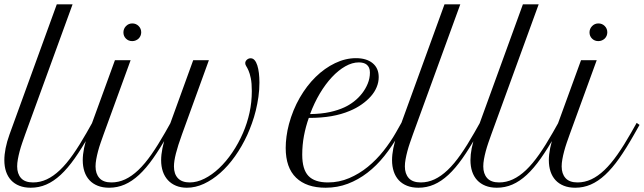

<svg xmlns="http://www.w3.org/2000/svg" viewBox="-63 -856 2968 885"><path d="M198.7 -835.9H271.5L53.2 -236.8Q46.4 -217.8 39.6 -198Q32.7 -178.2 27.6 -158.9Q22.5 -139.6 19.3 -121.8Q16.1 -104 16.1 -88.9Q16.1 -55.2 33.9 -35.2Q51.8 -15.1 89.4 -15.1Q122.1 -15.1 152.6 -29.3Q183.1 -43.5 213.1 -72Q243.2 -100.6 273.4 -143.8Q303.7 -187 336.4 -244.6L361.8 -289.6L375 -280.3L349.6 -235.4Q314 -172.4 281.5 -126.2Q249 -80.1 216.6 -50Q184.1 -20 150.4 -5.4Q116.7 9.3 78.6 9.3Q48.8 9.3 26.1 0.2Q3.4 -8.8 -12 -25.4Q-27.3 -42 -35.2 -65.4Q-43 -88.9 -43 -117.7Q-43 -143.1 -37.1 -173.1Q-31.2 -203.1 -19 -236.8Z M466.8 -578.6H539.1L414.6 -236.8Q407.7 -217.8 400.9 -198Q394 -178.2 388.9 -158.9Q383.8 -139.6 380.6 -121.8Q377.4 -104 377.4 -88.9Q377.4 -55.2 395.3 -35.2Q413.1 -15.1 450.7 -15.1Q483.4 -15.1 513.9 -29.3Q544.4 -43.5 574.5 -72Q604.5 -100.6 634.8 -143.8Q665 -187 697.8 -244.6L723.1 -289.6L736.3 -280.3L710.9 -235.4Q675.3 -172.4 642.8 -126.2Q610.4 -80.1 577.9 -50Q545.4 -20 511.7 -5.4Q478 9.3 439.9 9.3Q410.2 9.3 387.5 0.2Q364.7 -8.8 349.4 -25.4Q334 -42 326.2 -65.4Q318.4 -88.9 318.4 -117.7Q318.4 -143.1 324.5 -173.3Q330.6 -203.6 342.3 -236.8ZM505.9 -706.5Q505.9 -723.6 517.8 -735.8Q529.8 -748 546.9 -748Q564 -748 575.9 -736.1Q587.9 -724.1 587.9 -707Q587.9 -698.7 584.7 -691.2Q581.5 -683.6 575.9 -678.2Q570.3 -672.9 562.7 -669.7Q555.2 -666.5 546.4 -666.5Q529.3 -666.5 517.6 -678Q505.9 -689.5 505.9 -706.5Z M775.9 -236.8Q756.8 -184.1 747.8 -148.4Q738.8 -112.8 738.8 -88.9Q738.8 -53.7 757.3 -34.4Q775.9 -15.1 811.5 -15.1Q844.7 -15.1 879.4 -32.5Q914.1 -49.8 946.8 -80.6Q979.5 -111.3 1007.8 -153.1Q1036.1 -194.8 1057.1 -243.2Q1076.7 -288.6 1087.2 -336.7Q1097.7 -384.8 1097.7 -436Q1097.7 -473.1 1093 -495.4Q1088.4 -517.6 1082.5 -530.8Q1076.7 -543.9 1072 -551Q1067.4 -558.1 1067.4 -564.9Q1067.4 -573.7 1075 -580.6Q1082.5 -587.4 1092.3 -587.4Q1103 -587.4 1110.6 -578.6Q1118.2 -569.8 1123 -554.7Q1127.9 -539.6 1130.4 -519Q1132.8 -498.5 1132.8 -475.6Q1132.8 -442.4 1128.2 -409.7Q1123.5 -377 1116 -346.2Q1108.4 -315.4 1098.1 -287.1Q1087.9 -258.8 1076.7 -233.9Q1052.2 -180.7 1020.5 -136Q988.8 -91.3 952.4 -59.1Q916 -26.9 877 -8.8Q837.9 9.3 798.3 9.3Q770.5 9.3 748.5 0.2Q726.6 -8.8 711.2 -25.4Q695.8 -42 687.7 -65.4Q679.7 -88.9 679.7 -117.7Q679.7 -142.6 685.8 -173.1Q691.9 -203.6 703.6 -236.8L827.6 -578.6H899.9Z M1438 9.3Q1349.6 9.3 1301.8 -36.9Q1253.9 -83 1253.9 -174.3Q1253.9 -199.2 1257.6 -227.1Q1261.2 -254.9 1269 -284.2Q1286.6 -349.6 1318.6 -405.3Q1350.6 -460.9 1392.1 -501.5Q1433.6 -542 1481.4 -564.9Q1529.3 -587.9 1577.6 -587.9Q1626.5 -587.9 1654.5 -564.9Q1682.6 -542 1682.6 -500.5Q1682.6 -477.1 1673.3 -454.6Q1664.1 -432.1 1646.5 -412.1Q1628.9 -392.1 1604.2 -374.8Q1579.6 -357.4 1548.8 -344.7Q1510.7 -328.6 1464.8 -320.6Q1418.9 -312.5 1360.4 -312.5Q1346.2 -272.9 1338.1 -230.2Q1330.1 -187.5 1330.1 -143.1Q1330.1 -75.2 1358.6 -45.2Q1387.2 -15.1 1448.7 -15.1Q1500 -15.1 1546.4 -34.9Q1592.8 -54.7 1632.3 -86.9Q1671.9 -119.1 1704.6 -160.4Q1737.3 -201.7 1761.7 -244.6L1787.1 -289.6L1800.3 -280.3L1774.9 -235.4Q1744.6 -182.1 1708.7 -137.2Q1672.9 -92.3 1630.6 -59.8Q1588.4 -27.3 1540.3 -9Q1492.2 9.3 1438 9.3ZM1591.3 -568.4Q1560.5 -568.4 1528.6 -550.3Q1496.6 -532.2 1466.8 -500.2Q1437 -468.3 1411.1 -424.8Q1385.3 -381.3 1366.2 -330.1Q1419.9 -331.1 1458 -339.6Q1496.1 -348.1 1524.4 -361.3Q1546.9 -371.6 1568.1 -387.9Q1589.4 -404.3 1605.7 -425.3Q1622.1 -446.3 1632.1 -470.7Q1642.1 -495.1 1642.1 -521.5Q1642.1 -534.7 1638.2 -543.5Q1634.3 -552.2 1627.4 -557.9Q1620.6 -563.5 1611.3 -565.9Q1602.1 -568.4 1591.3 -568.4Z M1985.8 -835.9H2058.6L1840.3 -236.8Q1833.5 -217.8 1826.7 -198Q1819.8 -178.2 1814.7 -158.9Q1809.6 -139.6 1806.4 -121.8Q1803.2 -104 1803.2 -88.9Q1803.2 -55.2 1821 -35.2Q1838.9 -15.1 1876.5 -15.1Q1909.2 -15.1 1939.7 -29.3Q1970.2 -43.5 2000.2 -72Q2030.3 -100.6 2060.5 -143.8Q2090.8 -187 2123.5 -244.6L2148.9 -289.6L2162.1 -280.3L2136.7 -235.4Q2101.1 -172.4 2068.6 -126.2Q2036.1 -80.1 2003.7 -50Q1971.2 -20 1937.5 -5.4Q1903.8 9.3 1865.7 9.3Q1835.9 9.3 1813.2 0.2Q1790.5 -8.8 1775.1 -25.4Q1759.8 -42 1752 -65.4Q1744.1 -88.9 1744.1 -117.7Q1744.1 -143.1 1750 -173.1Q1755.9 -203.1 1768.1 -236.8Z M2347.2 -835.9H2419.9L2201.7 -236.8Q2194.8 -217.8 2188 -198Q2181.2 -178.2 2176 -158.9Q2170.9 -139.6 2167.7 -121.8Q2164.6 -104 2164.6 -88.9Q2164.6 -55.2 2182.4 -35.2Q2200.2 -15.1 2237.8 -15.1Q2270.5 -15.1 2301 -29.3Q2331.5 -43.5 2361.6 -72Q2391.6 -100.6 2421.9 -143.8Q2452.1 -187 2484.9 -244.6L2510.3 -289.6L2523.4 -280.3L2498 -235.4Q2462.4 -172.4 2429.9 -126.2Q2397.5 -80.1 2365 -50Q2332.5 -20 2298.8 -5.4Q2265.1 9.3 2227.1 9.3Q2197.3 9.3 2174.6 0.2Q2151.9 -8.8 2136.5 -25.4Q2121.1 -42 2113.3 -65.4Q2105.5 -88.9 2105.5 -117.7Q2105.5 -143.1 2111.3 -173.1Q2117.2 -203.1 2129.4 -236.8Z M2615.2 -578.6H2687.5L2563 -236.8Q2556.2 -217.8 2549.3 -198Q2542.5 -178.2 2537.4 -158.9Q2532.2 -139.6 2529.1 -121.8Q2525.9 -104 2525.9 -88.9Q2525.9 -55.2 2543.7 -35.2Q2561.5 -15.1 2599.1 -15.1Q2631.8 -15.1 2662.4 -29.3Q2692.9 -43.5 2722.9 -72Q2752.9 -100.6 2783.2 -143.8Q2813.5 -187 2846.2 -244.6L2871.6 -289.6L2884.8 -280.3L2859.4 -235.4Q2823.7 -172.4 2791.3 -126.2Q2758.8 -80.1 2726.3 -50Q2693.8 -20 2660.2 -5.4Q2626.5 9.3 2588.4 9.3Q2558.6 9.3 2535.9 0.2Q2513.2 -8.8 2497.8 -25.4Q2482.4 -42 2474.6 -65.4Q2466.8 -88.9 2466.8 -117.7Q2466.8 -143.1 2472.9 -173.3Q2479 -203.6 2490.7 -236.8ZM2654.3 -706.5Q2654.3 -723.6 2666.3 -735.8Q2678.2 -748 2695.3 -748Q2712.4 -748 2724.4 -736.1Q2736.3 -724.1 2736.3 -707Q2736.3 -698.7 2733.2 -691.2Q2730 -683.6 2724.4 -678.2Q2718.8 -672.9 2711.2 -669.7Q2703.6 -666.5 2694.8 -666.5Q2677.7 -666.5 2666 -678Q2654.3 -689.5 2654.3 -706.5Z"/></svg>

Font: Petit Formal Script
Style: Regular
Weight: 400
Version: Version 1.001; ttfautohint (v0.8) -G 200 -r 50